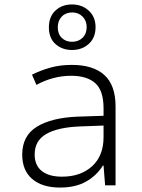

<svg xmlns="http://www.w3.org/2000/svg" viewBox="-20 -834 640 864"><path d="M250 10Q170 10 125 -28.5Q80 -67 80 -138Q80 -223 145.5 -263.5Q211 -304 327 -309L446 -313V-346Q446 -427 408.5 -460Q371 -493 300 -493Q219 -493 144 -452L124 -498Q162 -517 206 -529.5Q250 -542 303 -542Q399 -542 449.5 -496.5Q500 -451 500 -355V0H453L446 -89H443Q415 -44 367.5 -17Q320 10 250 10ZM259 -39Q343 -39 394.5 -86Q446 -133 446 -217V-269L339 -265Q240 -261 188 -231Q136 -201 136 -139Q136 -90 168 -64.5Q200 -39 259 -39ZM304 -609Q260 -609 230 -635.5Q200 -662 200 -711Q200 -759 229.5 -786.5Q259 -814 304 -814Q349 -814 379.5 -786Q410 -758 410 -712Q410 -664 379.5 -636.5Q349 -609 304 -609ZM304 -646Q333 -646 351.5 -664Q370 -682 370 -712Q370 -741 351.5 -759.5Q333 -778 305 -778Q276 -778 258 -759.5Q240 -741 240 -711Q240 -681 258 -663.5Q276 -646 304 -646Z"/></svg>

Font: Noto Sans Mono Light
Style: Regular
Weight: 300
Designer: Monotype Design Team
Foundry: Monotype Imaging Inc.
Version: Version 2.014; ttfautohint (v1.8.4.7-5d5b)